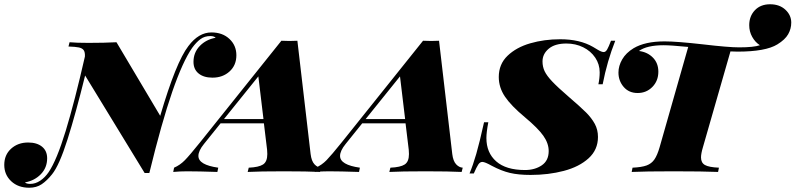

<svg xmlns="http://www.w3.org/2000/svg" viewBox="-102 -806 3729 900"><path d="M1006 -547Q1006 -500 974 -471Q942 -442 894 -442Q853 -442 829 -461.5Q805 -481 805 -516Q805 -560 834.5 -590.5Q864 -621 909 -629Q901 -637 884 -637Q857 -637 837.5 -622.5Q818 -608 799 -582Q755 -519 705.5 -376Q656 -233 598 5H576L297 -452Q253 -274 214.5 -152.5Q176 -31 142 11Q118 41 93.5 57.5Q69 74 35 74Q-17 74 -49.5 43.5Q-82 13 -82 -33Q-82 -80 -50 -109Q-18 -138 30 -138Q71 -138 95 -118.5Q119 -99 119 -64Q119 -20 89.5 10.5Q60 41 15 49Q22 56 40 56Q64 56 86.5 41Q109 26 126 1Q164 -55 206 -192.5Q248 -330 296 -541Q297 -561 290.5 -570.5Q284 -580 268 -583.5Q252 -587 219 -588L224 -608Q256 -605 313 -605Q387 -605 444 -608L649 -263Q723 -515 781 -590Q829 -654 889 -654Q941 -654 973.5 -623.5Q1006 -593 1006 -547Z M1403 -20 1398 0Q1340 -3 1229 -3Q1113 -3 1059 0L1064 -20Q1111 -22 1131 -35Q1151 -48 1151 -84Q1151 -97 1150 -104L1135 -228H932L854 -131Q828 -99 828 -75Q828 -33 921 -20L917 0Q828 -3 775 -3Q741 -3 710 0L714 -20Q742 -32 764.5 -55Q787 -78 836 -139L1217 -615Q1230 -614 1255 -614Q1280 -614 1292 -615L1354 -84Q1358 -51 1372 -36Q1386 -21 1403 -20ZM1133 -248 1109 -448 948 -248Z M2067 -20 2062 0Q2004 -3 1893 -3Q1777 -3 1723 0L1728 -20Q1775 -22 1795 -35Q1815 -48 1815 -84Q1815 -97 1814 -104L1799 -228H1596L1518 -131Q1492 -99 1492 -75Q1492 -33 1585 -20L1581 0Q1492 -3 1439 -3Q1405 -3 1374 0L1378 -20Q1406 -32 1428.5 -55Q1451 -78 1500 -139L1881 -615Q1894 -614 1919 -614Q1944 -614 1956 -615L2018 -84Q2022 -51 2036 -36Q2050 -21 2067 -20ZM1797 -248 1773 -448 1612 -248Z M2723 -411H2703Q2709 -440 2709 -467Q2709 -505 2688 -536Q2667 -567 2631.5 -584.5Q2596 -602 2553 -602Q2499 -602 2470 -577.5Q2441 -553 2441 -518Q2441 -493 2451 -472Q2461 -451 2486.5 -424Q2512 -397 2563 -353Q2619 -305 2645 -279Q2671 -253 2686 -225.5Q2701 -198 2701 -164Q2701 -104 2657 -64Q2613 -24 2541 -5Q2469 14 2385 14Q2328 14 2288 4.5Q2248 -5 2203 -29Q2171 -47 2159 -47Q2148 -47 2140 -35Q2132 -23 2119 7H2099Q2115 -31 2130.5 -84.5Q2146 -138 2167 -233H2187Q2178 -186 2178 -159Q2178 -90 2224 -49.5Q2270 -9 2359 -9Q2405 -9 2437.5 -31Q2470 -53 2470 -98Q2470 -134 2445 -169.5Q2420 -205 2359 -256Q2294 -310 2265 -353Q2236 -396 2236 -445Q2236 -505 2277 -544.5Q2318 -584 2383.5 -603Q2449 -622 2524 -622Q2616 -622 2678 -586Q2683 -583 2700.5 -572.5Q2718 -562 2728 -562Q2737 -562 2744 -574Q2751 -586 2762 -615H2782Q2744 -519 2723 -411Z M3607 -700Q3607 -671 3592.5 -645.5Q3578 -620 3542 -598Q3487 -564 3355 -564Q3333 -564 3322 -565L3193 -116Q3184 -86 3184 -68Q3184 -43 3202.5 -32.5Q3221 -22 3268 -20L3264 0Q3194 -3 3055 -3Q2922 -3 2859 0L2863 -20Q2906 -22 2929 -30.5Q2952 -39 2965.5 -58.5Q2979 -78 2990 -116L3124 -586Q3042 -594 3009 -594Q2930 -594 2893 -567Q2933 -562 2958.5 -536Q2984 -510 2984 -470Q2984 -427 2956 -398.5Q2928 -370 2887 -370Q2846 -370 2821.5 -398.5Q2797 -427 2797 -466Q2797 -497 2814.5 -527.5Q2832 -558 2868 -580Q2922 -612 3013 -612Q3070 -612 3194 -598Q3312 -584 3363 -584Q3431 -584 3460 -594Q3438 -608 3424 -633Q3410 -658 3410 -688Q3410 -730 3436.5 -758Q3463 -786 3508 -786Q3552 -786 3579.5 -760.5Q3607 -735 3607 -700Z"/></svg>

Font: Playfair Display SC Black
Style: Italic
Weight: 900
Italic angle: -14°
Designer: Claus Eggers Sørensen
Foundry: Claus Eggers Sørensen
Version: Version 1.200; ttfautohint (v1.6)